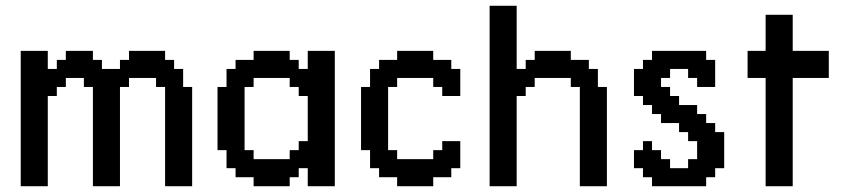

<svg xmlns="http://www.w3.org/2000/svg" viewBox="-20 -645 2923 665"><path d="M51.8 0V-468.8H145.5V-406.2H176.8V-437.5H208V-468.8H301.8V-437.5H333V-406.2H395.5V-437.5H426.8V-468.8H551.8V-437.5H583V-406.2H614.3V-343.8H645.5V0H551.8V-343.8H520.5V-375H426.8V-343.8H395.5V0H301.8V-343.8H270.5V-375H208V-343.8H176.8V-312.5H145.5V0Z M983.4 -93.8V-125H1014.6V-156.2H1045.9V-312.5H1014.6V-343.8H983.4V-375H858.4V-343.8H827.1V-125H858.4V-93.8ZM858.4 0V-31.2H795.9V-62.5H764.6V-125H733.4V-343.8H764.6V-406.2H795.9V-437.5H858.4V-468.8H983.4V-437.5H1014.6V-406.2H1045.9V-468.8H1139.6V0H1045.9V-62.5H1014.6V-31.2H983.4V0Z M1355.5 0V-31.2H1293V-62.5H1261.7V-125H1230.5V-343.8H1261.7V-406.2H1293V-437.5H1355.5V-468.8H1480.5V-437.5H1543V-406.2H1574.2V-312.5H1511.7V-343.8H1480.5V-375H1355.5V-343.8H1324.2V-125H1355.5V-93.8H1480.5V-125H1511.7V-156.2H1574.2V-62.5H1543V-31.2H1480.5V0Z M1675.8 0V-625H1769.5V-406.2H1800.8V-437.5H1832V-468.8H1957V-437.5H2019.5V-406.2H2050.8V-343.8H2082V0H1988.3V-343.8H1957V-375H1832V-343.8H1800.8V-312.5H1769.5V0Z M2238.3 0V-31.2H2207V-62.5H2175.8V-125H2207V-156.2H2238.3V-125H2269.5V-93.8H2300.8V-62.5H2363.3V-93.8H2394.5V-156.2H2363.3V-187.5H2332V-218.8H2269.5V-250H2238.3V-281.2H2207V-312.5H2175.8V-406.2H2207V-437.5H2238.3V-468.8H2425.8V-437.5H2457V-343.8H2394.5V-375H2363.3V-406.2H2300.8V-375H2269.5V-343.8H2300.8V-312.5H2332V-281.2H2394.5V-250H2425.8V-218.8H2457V-187.5H2488.3V-62.5H2457V-31.2H2425.8V0Z M2631.8 0V-375H2569.3V-468.8H2631.8V-593.8H2725.6V-468.8H2850.6V-375H2725.6V0Z"/></svg>

Font: Terminal Grotesque
Style: Regular
Weight: 400
Designer: Raphaël Bastide
Foundry: http://raphaelbastide.com
Version: Version 1.0